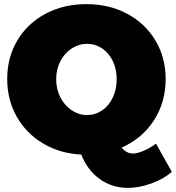

<svg xmlns="http://www.w3.org/2000/svg" viewBox="-20 -736 855 933"><path d="M815 99Q775 134 715.5 155.5Q656 177 601 177Q524 177 464 133.5Q404 90 375 15Q271 10 189 -39Q107 -88 61 -169.5Q15 -251 15 -352Q15 -457 64.5 -540Q114 -623 202 -669.5Q290 -716 400 -716Q510 -716 598 -669Q686 -622 735.5 -539Q785 -456 785 -352Q785 -239 727.5 -150.5Q670 -62 571 -19Q595 10 626 10Q647 10 677.5 -3Q708 -16 738 -38ZM403 -177Q443 -177 476 -199.5Q509 -222 528 -262Q547 -302 547 -351Q547 -400 528 -439.5Q509 -479 476 -501Q443 -523 403 -523Q363 -523 328.5 -500.5Q294 -478 273.5 -439Q253 -400 253 -351Q253 -302 273.5 -262.5Q294 -223 328.5 -200Q363 -177 403 -177Z"/></svg>

Font: Gontserrat Black
Style: Regular
Weight: 900
Designer: Julieta Ulanovsky
Foundry: Julieta Ulanovsky
Version: Version 6.001